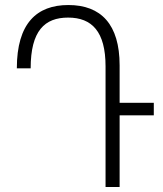

<svg xmlns="http://www.w3.org/2000/svg" viewBox="-20 -744 650 764"><path d="M456 0V-285H592V-335H456V-484C456 -647 382 -724 252 -724C126 -724 47 -651 47 -472H102C102 -622 158 -674 251 -674C346 -674 400 -618 400 -480V0Z"/></svg>

Font: Noto Sans Armenian Condensed Light
Style: Regular
Weight: 300
Width: 3
Designer: Monotype Design Team
Foundry: Monotype Imaging Inc.
Version: Version 2.008